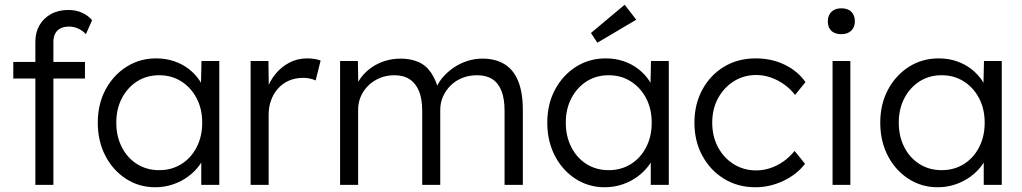

<svg xmlns="http://www.w3.org/2000/svg" viewBox="-20 -779 4305 809"><path d="M129 -603Q129 -642 146 -672Q163 -702 194.5 -719.5Q226 -737 268 -737Q300 -737 325.5 -725.5Q351 -714 368 -694L342 -635Q326 -652 307.5 -659.5Q289 -667 272 -667Q250 -667 235 -659.5Q220 -652 212.5 -637.5Q205 -623 205 -603V0H170Q159 0 149 0Q139 0 129 0ZM36 -448V-518H338V-448Z M392 -262Q392 -341 425 -402Q458 -463 513.5 -498Q569 -533 638 -533Q679 -533 714 -521Q749 -509 776.5 -487.5Q804 -466 822.5 -437.5Q841 -409 848 -376L826 -387L829 -522H904V0H828V-128L848 -141Q841 -111 821 -83.5Q801 -56 772.5 -35Q744 -14 708.5 -2Q673 10 634 10Q566 10 511 -25.5Q456 -61 424 -122.5Q392 -184 392 -262ZM832 -262Q832 -320 808.5 -365Q785 -410 744 -436Q703 -462 651 -462Q598 -462 557.5 -436Q517 -410 493.5 -365Q470 -320 470 -262Q470 -205 493 -159.5Q516 -114 557 -88Q598 -62 651 -62Q703 -62 744 -87.5Q785 -113 808.5 -158.5Q832 -204 832 -262Z M1036 0V-522H1111L1113 -383L1105 -402Q1116 -437 1140.5 -467Q1165 -497 1199 -515Q1233 -533 1274 -533Q1291 -533 1306 -530.5Q1321 -528 1331 -524L1310 -440Q1297 -446 1283.5 -448.5Q1270 -451 1258 -451Q1224 -451 1197 -439Q1170 -427 1151 -405.5Q1132 -384 1122 -356Q1112 -328 1112 -296V0Z M1413 0V-522H1488L1490 -403L1475 -398Q1483 -428 1501.5 -452.5Q1520 -477 1546 -495Q1572 -513 1603 -522.5Q1634 -532 1668 -532Q1709 -532 1741.5 -518.5Q1774 -505 1796.5 -472.5Q1819 -440 1831 -387L1813 -396L1820 -413Q1830 -436 1849.5 -457.5Q1869 -479 1894.5 -496Q1920 -513 1950.5 -522.5Q1981 -532 2013 -532Q2068 -532 2106 -508.5Q2144 -485 2163.5 -437Q2183 -389 2183 -315V0H2106V-311Q2106 -363 2093 -396Q2080 -429 2054.5 -445.5Q2029 -462 1990 -462Q1956 -462 1927.5 -450.5Q1899 -439 1878.5 -418.5Q1858 -398 1846.5 -372Q1835 -346 1835 -316V0H1759V-312Q1759 -362 1745.5 -395Q1732 -428 1706 -445Q1680 -462 1642 -462Q1609 -462 1581 -450.5Q1553 -439 1532.5 -419Q1512 -399 1500.5 -373Q1489 -347 1489 -317V0Z M2286 -262Q2286 -341 2319 -402Q2352 -463 2407.5 -498Q2463 -533 2532 -533Q2573 -533 2608 -521Q2643 -509 2670.5 -487.5Q2698 -466 2716.5 -437.5Q2735 -409 2742 -376L2720 -387L2723 -522H2798V0H2722V-128L2742 -141Q2735 -111 2715 -83.5Q2695 -56 2666.5 -35Q2638 -14 2602.5 -2Q2567 10 2528 10Q2460 10 2405 -25.5Q2350 -61 2318 -122.5Q2286 -184 2286 -262ZM2726 -262Q2726 -320 2702.5 -365Q2679 -410 2638 -436Q2597 -462 2545 -462Q2492 -462 2451.5 -436Q2411 -410 2387.5 -365Q2364 -320 2364 -262Q2364 -205 2387 -159.5Q2410 -114 2451 -88Q2492 -62 2545 -62Q2597 -62 2638 -87.5Q2679 -113 2702.5 -158.5Q2726 -204 2726 -262ZM2497 -599 2470 -640 2612 -759 2661 -696Z M2906 -262Q2906 -340 2939.5 -401.5Q2973 -463 3031 -498Q3089 -533 3164 -533Q3231 -533 3286 -506.5Q3341 -480 3374 -433L3330 -379Q3311 -404 3284.5 -423Q3258 -442 3227.5 -452.5Q3197 -463 3167 -463Q3114 -463 3072 -436.5Q3030 -410 3005.5 -365Q2981 -320 2981 -262Q2981 -204 3005.5 -158.5Q3030 -113 3072 -87Q3114 -61 3166 -61Q3196 -61 3225 -70.5Q3254 -80 3280 -98Q3306 -116 3328 -143L3372 -89Q3338 -44 3281 -17Q3224 10 3163 10Q3089 10 3031 -25.5Q2973 -61 2939.5 -122.5Q2906 -184 2906 -262Z M3488 0V-522H3563V0ZM3468 -689Q3468 -714 3483 -729Q3498 -744 3525 -744Q3552 -744 3567 -729.5Q3582 -715 3582 -689Q3582 -665 3567 -650Q3552 -635 3525 -635Q3497 -635 3482.5 -649.5Q3468 -664 3468 -689Z M3689 -262Q3689 -341 3722 -402Q3755 -463 3810.5 -498Q3866 -533 3935 -533Q3976 -533 4011 -521Q4046 -509 4073.5 -487.5Q4101 -466 4119.5 -437.5Q4138 -409 4145 -376L4123 -387L4126 -522H4201V0H4125V-128L4145 -141Q4138 -111 4118 -83.5Q4098 -56 4069.5 -35Q4041 -14 4005.5 -2Q3970 10 3931 10Q3863 10 3808 -25.5Q3753 -61 3721 -122.5Q3689 -184 3689 -262ZM4129 -262Q4129 -320 4105.5 -365Q4082 -410 4041 -436Q4000 -462 3948 -462Q3895 -462 3854.5 -436Q3814 -410 3790.5 -365Q3767 -320 3767 -262Q3767 -205 3790 -159.5Q3813 -114 3854 -88Q3895 -62 3948 -62Q4000 -62 4041 -87.5Q4082 -113 4105.5 -158.5Q4129 -204 4129 -262Z"/></svg>

Font: Our Lexend Light
Style: Regular
Weight: 300
Designer: Bonnie Shaver-Troup, Thomas Jockin
Foundry: Lexend
Version: Version 1.007